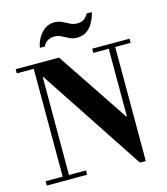

<svg xmlns="http://www.w3.org/2000/svg" viewBox="-139 -1083 1047 1202"><g transform="rotate(-15 384.0 -482.0)"><path d="M617 12 172 -662H168V-28H278V0H17V-28H127V-727H17V-754H298L609 -289H613V-727H513V-754H755V-727H655V12ZM198 -844Q203 -876 220 -906Q237 -936 263.5 -955.5Q290 -975 326 -975Q353 -975 375.5 -964Q398 -953 419 -942Q440 -931 463 -931Q497 -931 513.5 -946.5Q530 -962 536 -976H570Q563 -944 547 -913.5Q531 -883 505 -864Q479 -845 441 -845Q413 -845 391 -856Q369 -867 348.5 -878Q328 -889 304 -889Q276 -889 256.5 -876Q237 -863 231 -844Z"/></g></svg>

Font: Libre Bodoni Medium
Style: Regular
Weight: 500
Designer: Pablo Impallari, Rodrigo Fuenzalida
Foundry: Impallari Type
Version: Version 2.005;gftools[0.9.23]